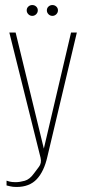

<svg xmlns="http://www.w3.org/2000/svg" viewBox="-20 -624 336 762"><path d="M46 118Q30 118 21 115.5Q12 113 6 112V93Q8 94 17.5 96.5Q27 99 42 99Q58 99 78 93.5Q98 88 115 64Q123 53 134.5 38Q146 23 141 2L17 -495H42L155 -30H153L262 -495H285L168 -2Q155 56 126 87Q97 118 46 118ZM108 -561Q99 -561 92.5 -567.5Q86 -574 86 -583Q86 -592 92.5 -598Q99 -604 108 -604Q117 -604 123.5 -598Q130 -592 130 -583Q130 -574 123.5 -567.5Q117 -561 108 -561ZM188 -561Q179 -561 172.5 -567.5Q166 -574 166 -583Q166 -592 172.5 -598Q179 -604 188 -604Q197 -604 203.5 -598Q210 -592 210 -583Q210 -574 203.5 -567.5Q197 -561 188 -561Z"/></svg>

Font: Alumni Sans Thin Thin
Style: Regular
Weight: 250
Version: Version 1.018